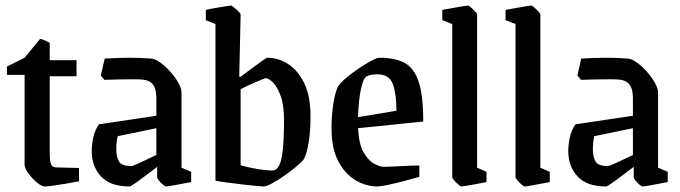

<svg xmlns="http://www.w3.org/2000/svg" viewBox="-20 -666 2460 695"><path d="M143 9Q131 9 113.5 -5.5Q96 -20 82.5 -39Q69 -58 69 -69V-395H5V-425L69 -457L125 -525Q130 -525 139.5 -521Q149 -517 160 -511V-448H257V-390H160V-113Q160 -82 165 -71Q170 -60 184 -60L266 -58V-10Q247 -6 221 -1.5Q195 3 172.5 6Q150 9 143 9Z M449 9Q379 9 345.5 -27.5Q312 -64 312 -119Q312 -142 317.5 -168Q323 -194 338 -216L546 -247V-311Q546 -344 533.5 -360Q521 -376 495 -378Q485 -379 462 -379Q439 -379 411 -378.5Q383 -378 358 -377L345 -393L359 -454Q412 -457 450 -457Q488 -457 527 -454Q542 -453 560.5 -439.5Q579 -426 596.5 -406.5Q614 -387 625.5 -366.5Q637 -346 637 -331V-59L672 -44V-7Q641 -1 614 4Q587 9 581 9Q578 9 570 2.5Q562 -4 555.5 -12Q549 -20 549 -24V-62Q526 -45 504.5 -28.5Q483 -12 467.5 -1.5Q452 9 449 9ZM401 -126Q401 -97 411 -81Q421 -65 455 -65Q461 -65 488 -77.5Q515 -90 546 -105V-202L406 -173Q401 -151 401 -126Z M948 -457Q987 -457 1022.5 -434.5Q1058 -412 1081 -365.5Q1104 -319 1104 -245Q1104 -193 1097.5 -152Q1091 -111 1080 -90Q1072 -79 1052 -62.5Q1032 -46 1008.5 -29.5Q985 -13 964.5 -2Q944 9 935 9Q930 9 907.5 7Q885 5 856 1.5Q827 -2 800.5 -5.5Q774 -9 760 -12V-579L725 -593V-630Q736 -633 756.5 -636.5Q777 -640 795 -643Q813 -646 816 -646Q819 -646 827.5 -639Q836 -632 843.5 -624.5Q851 -617 851 -613L846 -389L851 -388Q868 -401 889.5 -417Q911 -433 928 -445Q945 -457 948 -457ZM942 -383Q939 -383 922.5 -376Q906 -369 886 -360Q866 -351 851 -343V-68Q867 -63 891.5 -58Q916 -53 938.5 -50.5Q961 -48 970 -49Q982 -51 990.5 -67Q999 -83 1003.5 -122.5Q1008 -162 1008 -232Q1008 -287 995.5 -320Q983 -353 967.5 -368Q952 -383 942 -383Z M1498 -26Q1474 -19 1442 -10.5Q1410 -2 1383 3.5Q1356 9 1346 9Q1305 9 1267 -13.5Q1229 -36 1204.5 -82.5Q1180 -129 1180 -201Q1180 -251 1187 -293Q1194 -335 1204 -354Q1212 -366 1232.5 -383.5Q1253 -401 1277.5 -417.5Q1302 -434 1323 -445.5Q1344 -457 1354 -457Q1409 -457 1443.5 -439Q1478 -421 1495 -371.5Q1512 -322 1512 -226L1276 -202Q1279 -144 1296.5 -114Q1314 -84 1335 -73Q1356 -62 1369 -62Q1375 -62 1398.5 -63Q1422 -64 1450.5 -65.5Q1479 -67 1498 -67ZM1308 -390Q1295 -384 1286.5 -344Q1278 -304 1276 -242L1415 -265Q1415 -326 1402 -361.5Q1389 -397 1346 -397Q1338 -397 1328.5 -396Q1319 -395 1308 -390Z M1650 9Q1647 9 1639 2Q1631 -5 1624 -13Q1617 -21 1617 -24V-579L1581 -593V-630Q1581 -630 1594 -632.5Q1607 -635 1624.5 -638Q1642 -641 1656.5 -643.5Q1671 -646 1674 -646Q1677 -646 1685 -639Q1693 -632 1700 -624.5Q1707 -617 1707 -613V-59L1741 -44V-7Q1741 -7 1728.5 -4.5Q1716 -2 1699 1Q1682 4 1667.5 6.5Q1653 9 1650 9Z M1879 9Q1876 9 1868 2Q1860 -5 1853 -13Q1846 -21 1846 -24V-579L1810 -593V-630Q1810 -630 1823 -632.5Q1836 -635 1853.5 -638Q1871 -641 1885.5 -643.5Q1900 -646 1903 -646Q1906 -646 1914 -639Q1922 -632 1929 -624.5Q1936 -617 1936 -613V-59L1970 -44V-7Q1970 -7 1957.5 -4.5Q1945 -2 1928 1Q1911 4 1896.5 6.5Q1882 9 1879 9Z M2174 9Q2104 9 2070.5 -27.5Q2037 -64 2037 -119Q2037 -142 2042.5 -168Q2048 -194 2063 -216L2271 -247V-311Q2271 -344 2258.5 -360Q2246 -376 2220 -378Q2210 -379 2187 -379Q2164 -379 2136 -378.5Q2108 -378 2083 -377L2070 -393L2084 -454Q2137 -457 2175 -457Q2213 -457 2252 -454Q2267 -453 2285.5 -439.5Q2304 -426 2321.5 -406.5Q2339 -387 2350.5 -366.5Q2362 -346 2362 -331V-59L2397 -44V-7Q2366 -1 2339 4Q2312 9 2306 9Q2303 9 2295 2.5Q2287 -4 2280.5 -12Q2274 -20 2274 -24V-62Q2251 -45 2229.5 -28.5Q2208 -12 2192.5 -1.5Q2177 9 2174 9ZM2126 -126Q2126 -97 2136 -81Q2146 -65 2180 -65Q2186 -65 2213 -77.5Q2240 -90 2271 -105V-202L2131 -173Q2126 -151 2126 -126Z"/></svg>

Font: Grenze Gotisch
Style: Regular
Weight: 400
Designer: Renata Polastri
Foundry: Omnibus-Type
Version: Version 1.001